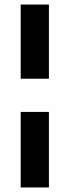

<svg xmlns="http://www.w3.org/2000/svg" viewBox="-20 -751 306 844"><path d="M71 -731H195V-405H71ZM195 73H71V-259H195Z"/></svg>

Font: Lalezar
Style: Regular
Weight: 400
Designer: Borna Izadpanah
Foundry: Borna Izadpanah
Version: Version 1.003;November 28, 2018;FontCreator 11.5.0.2421 64-b